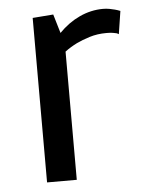

<svg xmlns="http://www.w3.org/2000/svg" viewBox="-43 -545 445 582"><g transform="rotate(-5 179.5 -254.5)"><path d="M77.1 0V-500.5L140.1 -505.4L157.2 -447.8Q185.5 -477.1 220.2 -493.2Q254.9 -509.3 292 -509.3Q301.8 -509.3 311 -507.6Q320.3 -505.9 327.6 -503.9Q335 -502 343.8 -498.5L333 -428.7Q331.1 -430.2 326.2 -432.1Q322.3 -433.1 314.9 -434.3Q307.6 -435.5 295.9 -435.5Q268.1 -435.5 244.6 -428.2Q221.2 -420.9 204.1 -412.6Q194.3 -407.7 185.1 -402.1Q175.8 -396.5 167.5 -390.1V0Z"/></g></svg>

Font: Mako
Style: Regular
Weight: 400
Designer: vernon adams
Foundry: vernon adams
Version: Version 1.100; ttfautohint (v1.8.4.7-5d5b);gftools[0.9.33]